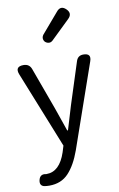

<svg xmlns="http://www.w3.org/2000/svg" viewBox="-114 -917 749 1211"><g transform="rotate(-10 260.5 -311.5)"><path d="M490.2 -493.2Q413.1 -272.5 302.7 44.9Q270.5 134.8 223.6 184.6Q176.8 234.4 100.6 234.4Q82 234.4 66.4 231.4Q38.1 223.6 44.9 190.4Q53.7 150.4 92.8 159.2H95.7Q179.7 159.2 218.8 42L231.4 1L35.2 -489.3Q13.7 -543 71.3 -543Q108.4 -543 121.1 -508.8L218.8 -241.2Q227.5 -215.8 246.1 -162.6Q264.6 -109.4 271.5 -88.9H276.4Q312.5 -209 322.3 -241.2L408.2 -508.8Q418.9 -543 454.1 -543Q507.8 -543 490.2 -493.2ZM398.4 -779.3Q346.7 -729.5 278.3 -663.1Q263.7 -649.4 245.6 -655.3Q227.5 -661.1 222.2 -677.2Q216.8 -693.4 227.5 -709L336.9 -836.9Q366.2 -874 399.4 -841.8Q431.6 -810.5 398.4 -779.3Z"/></g></svg>

Font: GenSenMaruGothic TW TTF Regular
Style: Regular
Weight: 400
Version: Version 1.301